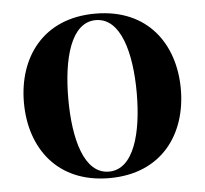

<svg xmlns="http://www.w3.org/2000/svg" viewBox="-47 -645 754 707"><g transform="rotate(-5 330.0 -292.0)"><path d="M330 12C524 12 620 -126 620 -292C620 -458 524 -596 330 -596C136 -596 40 -458 40 -292C40 -126 136 12 330 12ZM204 -292C204 -440 238 -572 330 -572C422 -572 457 -440 457 -292C457 -144 422 -12 330 -12C238 -12 204 -144 204 -292Z"/></g></svg>

Font: Beautique Display Medium
Style: Bold
Weight: 900
Designer: Nhat-Quang Ngo
Version: Version 1.100;Glyphs 3.2.3 (3260)